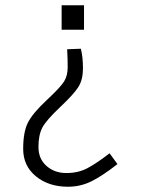

<svg xmlns="http://www.w3.org/2000/svg" viewBox="-20 -509 540 729"><path d="M299 -489V-396H214V-489ZM235 -322 287 -324Q295 -292 295 -249.5Q295 -207 278 -179.5Q261 -152 208 -102Q155 -52 140.5 -24Q126 4 126 49Q126 94 156.5 121Q187 148 232 148Q277 148 312 129.5Q347 111 396 73L426 114Q370 158 328 179Q286 200 238 200Q165 200 116.5 160.5Q68 121 68 56.5Q68 -8 86 -43.5Q104 -79 157 -128.5Q210 -178 223.5 -200Q237 -222 237 -254Q237 -286 235 -322Z"/></svg>

Font: Lekton
Style: Regular
Weight: 400
Designer: Paolo Mazzetti, Luciano Perondi, Raffaele Flato, Elena Papassissa, Emilio Macchia, Michela Povoleri, Tobias Seemiller, R
Version: Version 34.000